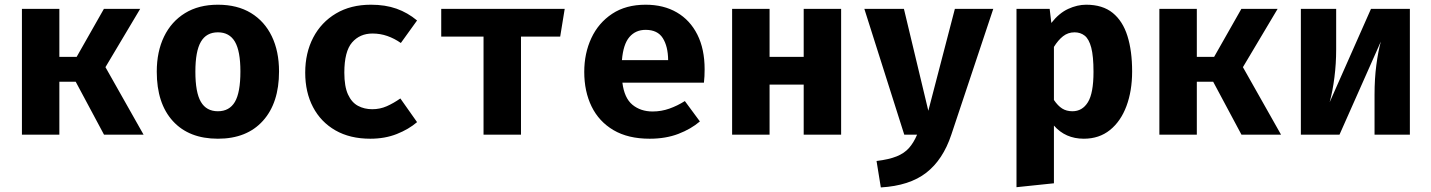

<svg xmlns="http://www.w3.org/2000/svg" viewBox="-20 -583 6194 831"><path d="M74.9 0V-544.6H236.9V-336.9H311.8L429.7 -544.6H586.7L436.4 -292.3L601.5 0H430.3L307.7 -229.2H236.9V0Z M923.1 -562.6Q1007.2 -562.6 1066.2 -526.7Q1125.1 -490.8 1156.4 -425.9Q1187.7 -361 1187.7 -273.8Q1187.7 -137.4 1117.9 -60Q1048.2 17.4 923.1 17.4Q797.9 17.4 728.2 -59Q658.5 -135.4 658.5 -272.8Q658.5 -359.5 690 -424.6Q721.5 -489.7 780.8 -526.2Q840 -562.6 923.1 -562.6ZM923.1 -443.1Q873.3 -443.1 849.5 -402.3Q825.6 -361.5 825.6 -272.8Q825.6 -182.6 849.5 -142.1Q873.3 -101.5 923.1 -101.5Q972.8 -101.5 996.7 -142.1Q1020.5 -182.6 1020.5 -273.8Q1020.5 -362.1 996.7 -402.6Q972.8 -443.1 923.1 -443.1Z M1591.3 -110.3Q1624.6 -110.3 1654.1 -123.3Q1683.6 -136.4 1712.8 -156.9L1785.1 -54.4Q1749.2 -23.6 1697.7 -3.1Q1646.2 17.4 1582.6 17.4Q1494.9 17.4 1431.8 -18.7Q1368.7 -54.9 1334.9 -119.2Q1301 -183.6 1301 -268.7Q1301 -353.8 1335.6 -420.3Q1370.3 -486.7 1434.1 -524.6Q1497.9 -562.6 1585.6 -562.6Q1647.7 -562.6 1696.2 -545.4Q1744.6 -528.2 1785.1 -494.4L1714.9 -396.9Q1687.2 -416.4 1656.4 -427.2Q1625.6 -437.9 1592.3 -437.9Q1537.4 -437.9 1503.8 -399.2Q1470.3 -360.5 1470.3 -268.7Q1470.3 -208.7 1486.2 -174.1Q1502.1 -139.5 1529.5 -124.9Q1556.9 -110.3 1591.3 -110.3Z M2424.1 -544.6 2404.6 -424.6H2234.9V0H2072.8V-424.6H1889.7V-544.6Z M2673.8 -225.1Q2682.1 -158.5 2717.4 -129.5Q2752.8 -100.5 2804.6 -100.5Q2842.1 -100.5 2876.9 -112.8Q2911.8 -125.1 2944.1 -145.6L3009.2 -57.4Q2970.8 -24.6 2916.2 -3.6Q2861.5 17.4 2791.8 17.4Q2698.5 17.4 2635.4 -19.7Q2572.3 -56.9 2540.5 -122.1Q2508.7 -187.2 2508.7 -271.8Q2508.7 -352.3 2539.5 -418.2Q2570.3 -484.1 2629.5 -523.3Q2688.7 -562.6 2774.4 -562.6Q2852.3 -562.6 2909.5 -529.2Q2966.7 -495.9 2998.2 -433.3Q3029.7 -370.8 3029.7 -283.1Q3029.7 -269.2 3029 -253.3Q3028.2 -237.4 3026.7 -225.1ZM2774.4 -453.8Q2730.8 -453.8 2704.1 -422.6Q2677.4 -391.3 2671.8 -322.6H2871.8Q2871.3 -382.1 2848.7 -417.9Q2826.2 -453.8 2774.4 -453.8Z M3458.5 0V-216.9H3310.8V0H3148.7V-544.6H3310.8V-336.9H3458.5V-544.6H3620.5V0Z M4279 -544.6 4097.4 0Q4061.5 108.2 3989 164.6Q3916.4 221 3792.3 228.2L3773.8 113.8Q3827.7 107.2 3860.8 93.8Q3893.8 80.5 3914.1 57.7Q3934.4 34.9 3949.2 0H3893.8L3721 -544.6H3892.3L3997.9 -103.6L4112.8 -544.6Z M4681 -562.6Q4752.3 -562.6 4795.9 -527.2Q4839.5 -491.8 4859.7 -427.2Q4880 -362.6 4880 -273.8Q4880 -189.7 4855.4 -123.8Q4830.8 -57.9 4784.1 -20.3Q4737.4 17.4 4670.8 17.4Q4591.3 17.4 4541.5 -39.5V210.3L4379.5 227.2V-544.6H4523.1L4530.3 -483.6Q4563.6 -526.2 4603.1 -544.4Q4642.6 -562.6 4681 -562.6ZM4630.8 -443.1Q4602.6 -443.1 4581 -426.2Q4559.5 -409.2 4541.5 -380V-150.3Q4558.5 -125.1 4577.2 -113.3Q4595.9 -101.5 4621.5 -101.5Q4664.6 -101.5 4688.7 -140.8Q4712.8 -180 4712.8 -271.8Q4712.8 -339.5 4703.1 -376.7Q4693.3 -413.8 4674.9 -428.5Q4656.4 -443.1 4630.8 -443.1Z M4997.9 0V-544.6H5160V-336.9H5234.9L5352.8 -544.6H5509.7L5359.5 -292.3L5524.6 0H5353.3L5230.8 -229.2H5160V0Z M6082.1 -544.6V0H5929.2V-173.3Q5929.2 -242.6 5936.9 -301Q5944.6 -359.5 5956.4 -403.1L5777.4 0H5610.3V-544.6H5763.1V-369.2Q5763.1 -307.7 5755.6 -248.5Q5748.2 -189.2 5734.9 -140.5L5913.8 -544.6Z"/></svg>

Font: FiraCode Nerd Font
Style: Bold
Weight: 700
Designer: Carrois Corporate, Edenspiekermann AG, Nikita Prokopov
Foundry: Carrois Corporate, Edenspiekermann AG, Nikita Prokopov
Version: Version 6.002;Nerd Fonts 2.1.0